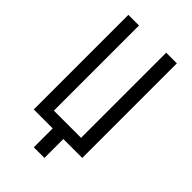

<svg xmlns="http://www.w3.org/2000/svg" viewBox="-229 -698 897 897"><g transform="rotate(45 219.0 -250.0)"><path d="M128.9 -625V-62.5H308.6V-625H378.9V0H253.9V125H183.6V0H58.6V-625Z"/></g></svg>

Font: Sudo Var
Style: Regular
Weight: 400
Monospace: yes
Designer: Jens Kutilek
Foundry: Jens Kutilek
Version: Version 0.065;FEAKit 1.0